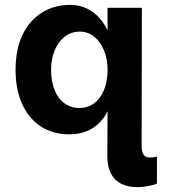

<svg xmlns="http://www.w3.org/2000/svg" viewBox="-20 -540 695 789"><path d="M544 229Q507 229 479 215.5Q451 202 436 173.5Q421 145 421 100L422 -83Q409 -56 387.5 -34.5Q366 -13 335.5 -0.5Q305 12 263 12Q198 12 148.5 -20Q99 -52 71.5 -111.5Q44 -171 44 -253Q44 -337 72.5 -396.5Q101 -456 152 -488Q203 -520 268 -520Q307 -520 337 -505Q367 -490 388 -466.5Q409 -443 422 -415V-508H563L562 60Q562 90 575 101Q588 112 625 104V214Q615 220 589.5 224.5Q564 229 544 229ZM308 -96Q342 -97 367.5 -116Q393 -135 407.5 -170.5Q422 -206 422 -253Q422 -297 407.5 -332.5Q393 -368 367.5 -389Q342 -410 308 -410Q272 -410 245.5 -389Q219 -368 204.5 -332.5Q190 -297 190 -253Q190 -205 204.5 -169.5Q219 -134 245.5 -115Q272 -96 308 -96Z"/></svg>

Font: Inclusive Sans
Style: Bold
Weight: 700
Designer: Olivia King
Foundry: Olivia King
Version: Version 2.004